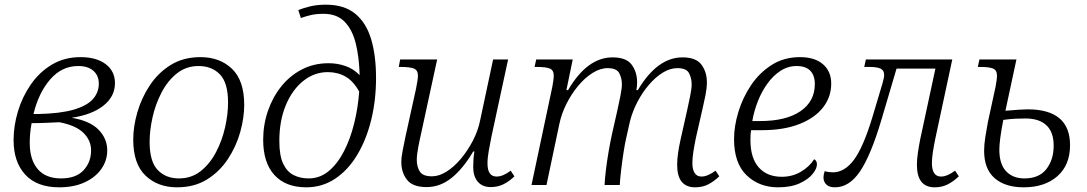

<svg xmlns="http://www.w3.org/2000/svg" viewBox="-20 -790 4644 820"><path d="M233 10Q138 10 88 -44Q38 -98 38 -192Q38 -252 56.5 -314Q75 -376 111.5 -429Q148 -482 201.5 -514Q255 -546 324 -546Q392 -546 431.5 -516Q471 -486 471 -435Q471 -378 422 -339Q373 -300 286 -287Q364 -274 401 -236Q438 -198 438 -148Q438 -104 412.5 -68Q387 -32 341 -11Q295 10 233 10ZM314 -508Q244 -508 194.5 -451Q145 -394 123 -303H142Q237 -305 294 -321.5Q351 -338 376.5 -366.5Q402 -395 402 -433Q402 -467 379 -487.5Q356 -508 314 -508ZM241 -28Q304 -28 336.5 -62.5Q369 -97 369 -148Q369 -190 337 -222Q305 -254 234 -268Q210 -267 179 -265.5Q148 -264 115 -264Q110 -237 108.5 -217Q107 -197 107 -180Q107 -108 141 -68Q175 -28 241 -28Z M736 10Q654 10 601.5 -40Q549 -90 549 -194Q549 -249 566.5 -310Q584 -371 619.5 -425Q655 -479 709 -512.5Q763 -546 836 -546Q919 -546 971 -496Q1023 -446 1023 -342Q1023 -287 1006 -226Q989 -165 953.5 -111Q918 -57 864 -23.5Q810 10 736 10ZM744 -28Q798 -28 837.5 -59.5Q877 -91 903 -141Q929 -191 941.5 -247Q954 -303 954 -352Q954 -436 919.5 -472Q885 -508 828 -508Q775 -508 735.5 -476.5Q696 -445 670 -395Q644 -345 631.5 -289Q619 -233 619 -184Q619 -100 653.5 -64Q688 -28 744 -28Z M1288 10Q1200 10 1152 -42.5Q1104 -95 1104 -193Q1104 -257 1124 -315.5Q1144 -374 1180.5 -420Q1217 -466 1268.5 -493Q1320 -520 1384 -520Q1421 -520 1455.5 -508Q1490 -496 1516 -469Q1514 -545 1499.5 -604Q1485 -663 1452 -697Q1419 -731 1362 -731Q1330 -731 1307 -725.5Q1284 -720 1265 -713L1254 -747Q1276 -756 1305.5 -763Q1335 -770 1372 -770Q1450 -770 1497 -731.5Q1544 -693 1565 -623Q1586 -553 1586 -457Q1586 -361 1565 -276.5Q1544 -192 1505 -127.5Q1466 -63 1411 -26.5Q1356 10 1288 10ZM1298 -28Q1346 -28 1383.5 -59Q1421 -90 1448.5 -143Q1476 -196 1492.5 -262.5Q1509 -329 1514 -399Q1489 -444 1455.5 -463Q1422 -482 1380 -482Q1323 -482 1276 -445Q1229 -408 1201 -341.5Q1173 -275 1173 -188Q1173 -125 1189.5 -90.5Q1206 -56 1234.5 -42Q1263 -28 1298 -28Z M1802 9Q1742 9 1718 -22.5Q1694 -54 1694 -97Q1694 -119 1700 -148.5Q1706 -178 1712 -208L1757 -412Q1760 -427 1762.5 -443Q1765 -459 1765 -466Q1765 -491 1747 -497.5Q1729 -504 1697 -504H1683L1689 -536H1847L1779 -222Q1772 -192 1766 -160Q1760 -128 1760 -107Q1760 -79 1772.5 -58Q1785 -37 1825 -37Q1855 -37 1887 -57Q1919 -77 1948 -111.5Q1977 -146 1999.5 -189Q2022 -232 2031 -278L2086 -536H2150L2079 -207Q2073 -177 2067.5 -146.5Q2062 -116 2062 -92Q2062 -36 2101 -36Q2128 -36 2161 -61L2177 -37Q2156 -16 2131 -3.5Q2106 9 2076 9Q2040 9 2020.5 -14Q2001 -37 2001 -76Q2001 -89 2002 -106.5Q2003 -124 2006 -143H2001Q1958 -70 1909 -30.5Q1860 9 1802 9Z M2949 10Q2872 10 2872 -86Q2872 -109 2876 -137Q2880 -165 2887 -196L2914 -316Q2921 -348 2927.5 -379.5Q2934 -411 2934 -430Q2934 -455 2923 -477Q2912 -499 2873 -499Q2842 -499 2811 -480Q2780 -461 2752 -428.5Q2724 -396 2703 -356Q2682 -316 2671 -274L2655 -203Q2649 -178 2643 -139Q2637 -100 2632.5 -61.5Q2628 -23 2627 0H2562Q2563 -24 2567.5 -62Q2572 -100 2579 -141Q2586 -182 2593 -214L2616 -316Q2623 -346 2629.5 -379.5Q2636 -413 2636 -430Q2636 -455 2625 -477Q2614 -499 2575 -499Q2543 -499 2510 -478Q2477 -457 2448.5 -422.5Q2420 -388 2399 -346Q2378 -304 2369 -261L2314 0H2250L2339 -420Q2345 -452 2345 -466Q2345 -491 2327.5 -497.5Q2310 -504 2278 -504H2263L2270 -536H2426L2399 -405H2406Q2488 -545 2596 -545Q2655 -545 2678 -513.5Q2701 -482 2701 -439Q2701 -423 2698 -405H2704Q2787 -545 2895 -545Q2953 -545 2976 -513.5Q2999 -482 2999 -439Q2999 -414 2993 -383.5Q2987 -353 2981 -328L2952 -201Q2946 -172 2941.5 -143.5Q2937 -115 2937 -93Q2937 -67 2946.5 -51.5Q2956 -36 2976 -36Q3002 -36 3036 -61L3052 -37Q3029 -15 3004.5 -2.5Q2980 10 2949 10Z M3303 10Q3222 10 3168.5 -41.5Q3115 -93 3115 -196Q3115 -251 3133.5 -312Q3152 -373 3187.5 -426Q3223 -479 3275.5 -512.5Q3328 -546 3397 -546Q3460 -546 3495 -515.5Q3530 -485 3530 -433Q3530 -376 3495 -331Q3460 -286 3393.5 -260Q3327 -234 3234 -234H3188Q3186 -223 3185.5 -212.5Q3185 -202 3185 -192Q3185 -115 3220.5 -75Q3256 -35 3319 -35Q3364 -35 3400.5 -56.5Q3437 -78 3457 -110Q3469 -104 3469 -88Q3469 -70 3450.5 -47Q3432 -24 3395 -7Q3358 10 3303 10ZM3193 -273H3226Q3337 -273 3398.5 -315Q3460 -357 3460 -431Q3460 -468 3440.5 -488Q3421 -508 3382 -508Q3345 -508 3313.5 -487.5Q3282 -467 3257.5 -433Q3233 -399 3216.5 -357Q3200 -315 3193 -273Z M3546 10Q3521 10 3509 -2Q3497 -14 3497 -32Q3497 -44 3502 -59Q3519 -54 3537 -54Q3587 -54 3627 -107.5Q3667 -161 3706 -290L3749 -434Q3756 -458 3756 -470Q3756 -490 3740.5 -497Q3725 -504 3696 -504H3671L3678 -536H4047L3975 -200Q3969 -171 3964.5 -143Q3960 -115 3960 -93Q3960 -66 3969.5 -51Q3979 -36 3999 -36Q4025 -36 4059 -61L4075 -37Q4052 -15 4027.5 -2.5Q4003 10 3972 10Q3896 10 3896 -86Q3896 -109 3900 -136.5Q3904 -164 3910 -195L3975 -497H3809L3744 -277Q3699 -126 3653 -58Q3607 10 3546 10Z M4352 10Q4273 10 4228 -29Q4183 -68 4183 -146Q4183 -172 4188 -204Q4193 -236 4199 -268L4232 -420Q4238 -452 4238 -466Q4238 -491 4220.5 -497.5Q4203 -504 4171 -504H4156L4163 -536H4321L4274 -317Q4308 -320 4332 -321.5Q4356 -323 4369 -323Q4550 -323 4550 -170Q4550 -85 4496 -37.5Q4442 10 4352 10ZM4355 -28Q4418 -28 4449 -68Q4480 -108 4480 -168Q4480 -226 4449 -255Q4418 -284 4360 -284Q4340 -284 4317 -283Q4294 -282 4265 -278Q4256 -232 4252 -201Q4248 -170 4248 -151Q4248 -89 4277 -58.5Q4306 -28 4355 -28Z"/></svg>

Font: Noto Serif Light
Style: Italic
Weight: 300
Italic angle: -12°
Designer: Monotype Design Team
Foundry: Monotype Imaging Inc.
Version: Version 2.013